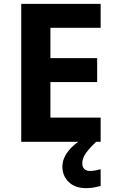

<svg xmlns="http://www.w3.org/2000/svg" viewBox="-20 -734 600 994"><path d="M501 0H90V-714H501V-590H241V-433H483V-309H241V-125H501ZM406 111Q406 131 417 141Q428 151 445 151Q461 151 476 148Q491 145 501 142V229Q485 233 467 236.5Q449 240 425 240Q369 240 336 208.5Q303 177 303 128Q303 99 318 72Q333 45 357.5 22.5Q382 0 413 -17L478 0Q444 32 425 58.5Q406 85 406 111Z"/></svg>

Font: Noto Sans Tai Tham
Style: Regular
Weight: 400
Designer: Monotype Design Team 2013. Revised by David WIlliams 2020
Foundry: Monotype Imaging Inc.
Version: Version 2.002